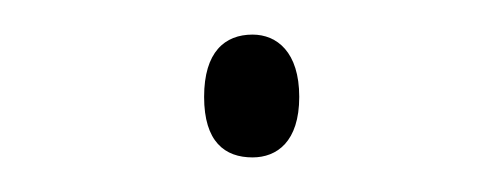

<svg xmlns="http://www.w3.org/2000/svg" viewBox="-20 -665 291 111"><path d="M126 -574C140 -574 153 -583 153 -609C153 -635 140 -645 126 -645C110 -645 98 -635 98 -609C98 -583 110 -574 126 -574Z"/></svg>

Font: Noto Serif Devanagari ExtraCondensed Thin
Style: Regular
Weight: 100
Width: 2
Designer: Universal Thirst, Indian Type Foundry and the Monotype Design Team
Foundry: Monotype Imaging Inc.
Version: Version 2.004